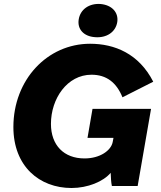

<svg xmlns="http://www.w3.org/2000/svg" viewBox="-20 -931 806 961"><path d="M338 10C419 10 497 -22 534 -66C535 -41 536 -18 540 0H669L736 -386H443L418 -241H548L544 -220C536 -178 481 -138 403 -138C300 -138 235 -204 235 -311C235 -437 316 -557 438 -557C513 -557 563 -518 593 -444L747 -522C675 -663 553 -712 431 -712C217 -712 47 -532 47 -295C47 -99 177 10 338 10ZM455 -745C513 -740 559 -770 567 -821C574 -869 540 -906 483 -911C426 -915 382 -884 374 -834C366 -785 399 -749 455 -745Z"/></svg>

Font: Fixel Display 20240404 ExBold
Style: Italic
Weight: 800
Italic angle: -10°
Designer: AlfaBravo + MacPaw
Foundry: Kyrylo Tkachov, Marchela Mozhyna, Serhii Makarenko, Maria Weinstein, Zakhar Kryvoshyya
Version: Version 1.211;Glyphs 3.2 (3225)